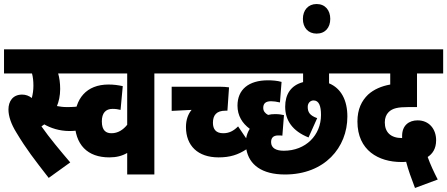

<svg xmlns="http://www.w3.org/2000/svg" viewBox="-20 -867 2222 954"><path d="M312 -335C294 -335 279 -337 263 -340C272 -362 279 -390 279 -425C279 -455 275 -481 269 -502H382V-622H0V-502H139C144 -484 146 -463 146 -441C146 -419 143 -399 138 -380C124 -391 108 -397 90 -397C43 -397 22 -363 22 -323C22 -290 35 -251 61 -209C112 -124 150 -76 222 17L329 -60C282 -115 225 -183 186 -239C191 -242 195 -246 200 -249C231 -231 275 -216 325 -216C346 -216 372 -218 395 -225L383 -341C362 -336 340 -335 312 -335Z M815 -502V-622H326V-502H612V-247C592 -222 566 -205 534 -205C508 -205 486 -217 486 -264C486 -305 505 -326 539 -326C555 -326 567 -324 579 -321L590 -439C566 -444 546 -447 519 -447C410 -447 351 -377 351 -268C351 -146 416 -85 523 -85C558 -85 586 -92 612 -107V0H747V-502Z M1390 -118C1352 -118 1327 -131 1327 -161C1327 -182 1338 -194 1362 -194C1369 -194 1378 -194 1383 -193L1391 -295C1379 -298 1365 -300 1347 -300C1335 -300 1323 -299 1312 -296C1297 -304 1288 -315 1288 -331C1288 -352 1299 -364 1327 -364C1339 -364 1354 -362 1371 -358L1379 -460C1359 -466 1332 -468 1312 -468C1215 -468 1160 -422 1160 -342C1160 -292 1184 -254 1221 -227C1212 -213 1206 -197 1203 -180L1163 -239C1140 -216 1118 -205 1089 -205C1053 -205 1038 -225 1038 -257C1038 -295 1056 -317 1100 -317H1110L1118 -433C1104 -435 1087 -436 1074 -436H833V-316L932 -321C915 -301 904 -272 904 -236C904 -143 963 -85 1066 -85C1123 -85 1163 -98 1204 -125C1218 -49 1280 0 1396 0C1593 0 1706 -134 1706 -288C1706 -369 1675 -428 1615 -453V-502H1743V-622H803V-502H1486V-459C1425 -443 1397 -398 1397 -337C1397 -269 1433 -216 1513 -184L1556 -280C1519 -293 1509 -310 1509 -336C1509 -356 1523 -368 1538 -368C1565 -368 1575 -340 1575 -296C1575 -195 1499 -118 1390 -118Z M1485 -773C1485 -730 1511 -700 1553 -700C1596 -700 1621 -730 1621 -773C1621 -816 1596 -847 1553 -847C1511 -847 1485 -816 1485 -773Z M2042 67 2155 25C2137 -10 2118 -50 2105 -87C2128 -102 2147 -127 2147 -170C2147 -226 2112 -269 2055 -269C2012 -269 1978 -244 1978 -192C1978 -188 1978 -184 1978 -181C1920 -181 1892 -211 1892 -259C1892 -281 1899 -298 1911 -310C1930 -329 1957 -335 2009 -335H2052V-502H2182V-622H1731V-502H1919V-447C1875 -439 1838 -423 1809 -397C1777 -366 1756 -325 1756 -263C1756 -119 1862 -62 1974 -62C1981 -62 1990 -62 1998 -63C2008 -24 2024 20 2042 67Z"/></svg>

Font: Noto Sans Devanagari UI ExtraCondensed ExtraBold
Style: Regular
Weight: 800
Width: 2
Designer: Jelle Bosma - Monotype Design Team
Foundry: Monotype Imaging Inc.
Version: Version 2.003